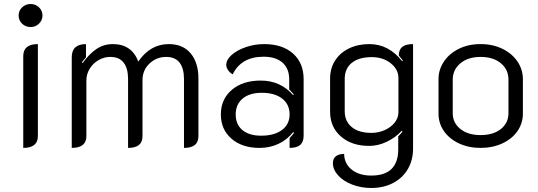

<svg xmlns="http://www.w3.org/2000/svg" viewBox="-20 -729 2682 958"><path d="M73 -652Q73 -676 90.5 -692.5Q108 -709 133 -709Q157 -709 174.5 -692.5Q192 -676 192 -652Q192 -628 174.5 -611Q157 -594 133 -594Q108 -594 90.5 -610.5Q73 -627 73 -652ZM96 -449Q96 -509 169 -509V-50Q169 9 96 9Z M338 -443Q338 -509 409 -509V-443Q395 -427 389 -419L392 -414Q426 -461 462 -485Q498 -509 543 -509Q637 -509 670 -422Q730 -509 822 -509Q893 -509 931.5 -462.5Q970 -416 970 -338V-50Q970 -20 952 -5.5Q934 9 898 9V-335Q898 -388 876 -416.5Q854 -445 809 -445Q761 -445 726 -412Q691 -379 691 -329V-50Q691 -20 673 -5.5Q655 9 619 9V-335Q619 -388 597 -416.5Q575 -445 530 -445Q499 -445 471.5 -429Q444 -413 427.5 -386Q411 -359 411 -328V-50Q411 9 338 9Z M1082 -158Q1082 -234 1136.5 -280.5Q1191 -327 1281 -327Q1379 -327 1442 -255L1446 -258Q1430 -276 1423 -283V-333Q1423 -387 1389.5 -416.5Q1356 -446 1295 -446Q1184 -446 1141 -358Q1127 -366 1118 -379Q1109 -392 1109 -405Q1109 -431 1136 -455Q1163 -479 1207 -494Q1251 -509 1298 -509Q1389 -509 1442 -462Q1495 -415 1495 -334V-52Q1495 -21 1478 -6Q1461 9 1425 9V-40Q1444 -61 1447 -66L1443 -70Q1412 -31 1369 -11Q1326 9 1275 9Q1188 9 1135 -37Q1082 -83 1082 -158ZM1425 -158Q1425 -208 1388 -237Q1351 -266 1286 -266Q1225 -266 1190.5 -237Q1156 -208 1156 -158Q1156 -108 1189.5 -80Q1223 -52 1283 -52Q1349 -52 1387 -80.5Q1425 -109 1425 -158Z M1641 85Q1641 62 1656 50.5Q1671 39 1697 39Q1698 88 1735 117.5Q1772 147 1832 147Q1901 147 1934 113.5Q1967 80 1967 17V-49Q1977 -58 1988 -72L1985 -77Q1954 -43 1910.5 -22Q1867 -1 1822 -1Q1735 -1 1681 -48Q1627 -95 1627 -172V-337Q1627 -388 1652 -427Q1677 -466 1721.5 -487.5Q1766 -509 1823 -509Q1920 -509 1987 -423L1990 -427L1970 -452Q1970 -481 1987 -495Q2004 -509 2041 -509V12Q2041 70 2015 114.5Q1989 159 1941.5 184Q1894 209 1832 209Q1782 209 1737.5 192Q1693 175 1667 146Q1641 117 1641 85ZM1968 -169V-340Q1968 -383 1929.5 -413.5Q1891 -444 1835 -444Q1771 -444 1735.5 -415.5Q1700 -387 1700 -335V-174Q1700 -124 1735 -95Q1770 -66 1833 -66Q1869 -66 1900 -80Q1931 -94 1949.5 -117.5Q1968 -141 1968 -169Z M2168 -162V-334Q2168 -382 2195 -422Q2222 -462 2269.5 -485.5Q2317 -509 2378 -509Q2439 -509 2487 -485.5Q2535 -462 2562 -422Q2589 -382 2589 -334V-162Q2589 -114 2562 -75Q2535 -36 2486.5 -13.5Q2438 9 2378 9Q2318 9 2270 -13.5Q2222 -36 2195 -75Q2168 -114 2168 -162ZM2517 -164V-332Q2517 -382 2479 -413.5Q2441 -445 2378 -445Q2315 -445 2277 -413Q2239 -381 2239 -332V-164Q2239 -116 2277 -85.5Q2315 -55 2378 -55Q2442 -55 2479.5 -85.5Q2517 -116 2517 -164Z"/></svg>

Font: K2D Light
Style: Regular
Weight: 300
Designer: Katatrad Aksorn Co.,Ltd.
Foundry: Cadson Demak Co.,Ltd.
Version: Version 1.000; ttfautohint (v1.6)